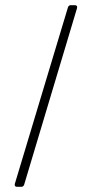

<svg xmlns="http://www.w3.org/2000/svg" viewBox="-20 -720 405 740"><path d="M37 -11 242 -692Q245 -700 253 -700H269Q274 -700 276 -697Q278 -694 277 -689L73 -8Q70 0 62 0H46Q35 0 37 -11Z"/></svg>

Font: Barlow GEO Extra Light
Style: Regular
Weight: 200
Designer: Jeremy Tribby
Foundry: Tribby Type
Version: Version 1.408